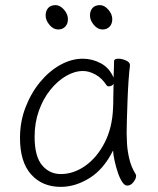

<svg xmlns="http://www.w3.org/2000/svg" viewBox="-20 -713 615 749"><path d="M380 -598Q397 -598 407.5 -609Q418 -620 418 -638Q418 -658 402.5 -675.5Q387 -693 370 -693Q351 -693 341 -682Q331 -671 331 -652Q331 -634 346 -616Q361 -598 380 -598ZM207 -598Q224 -598 234.5 -609Q245 -620 245 -638Q245 -658 229.5 -675.5Q214 -693 197 -693Q178 -693 168 -682Q158 -671 158 -652Q158 -634 173 -616Q188 -598 207 -598ZM487 -457V-459Q487 -470 471.5 -477Q456 -484 442 -484Q425 -484 425 -475Q425 -468 424.5 -450.5Q424 -433 423 -410Q407 -448 373.5 -466Q340 -484 303 -484Q259 -484 215.5 -460Q172 -436 136.5 -393Q101 -350 79.5 -294Q58 -238 58 -175Q58 -81 101.5 -32.5Q145 16 217 16Q274 16 329.5 -18.5Q385 -53 421 -126Q422 -109 427 -86Q432 -63 439.5 -40.5Q447 -18 456.5 -3.5Q466 11 476 11Q490 11 500.5 -2.5Q511 -16 511 -27Q511 -30 509 -34Q492 -61 484.5 -93Q477 -125 475.5 -152.5Q474 -180 474 -193Q474 -211 475 -246Q476 -281 477.5 -321.5Q479 -362 481.5 -398.5Q484 -435 487 -457ZM423 -386Q422 -361 422 -333.5Q422 -306 421 -291Q418 -214 388 -156Q358 -98 312.5 -66Q267 -34 217 -34Q173 -34 144 -68.5Q115 -103 115 -180Q115 -234 131.5 -280.5Q148 -327 176 -362Q204 -397 237.5 -416.5Q271 -436 304 -436Q327 -436 352 -422.5Q377 -409 396 -380Q399 -376 405 -376Q410 -376 415.5 -379Q421 -382 423 -386Z"/></svg>

Font: Klee One
Style: Regular
Weight: 400
Designer: Fontworks Inc.
Foundry: Fontworks Inc.
Version: Version 1.100